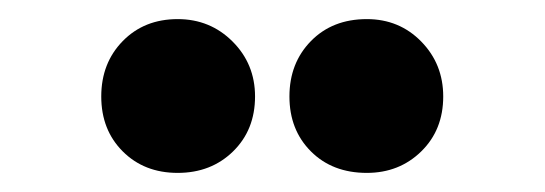

<svg xmlns="http://www.w3.org/2000/svg" viewBox="-20 -755 571 201"><path d="M166 -735Q200 -735 223.5 -711.5Q247 -688 247 -654Q247 -619 224 -596.5Q201 -574 166 -574Q131 -574 108.5 -596.5Q86 -619 86 -654Q86 -689 108.5 -712Q131 -735 166 -735ZM364 -574Q328 -574 305.5 -596.5Q283 -619 283 -654Q283 -689 305.5 -712Q328 -735 364 -735Q398 -735 421 -711.5Q444 -688 444 -654Q444 -619 421 -596.5Q398 -574 364 -574Z"/></svg>

Font: Overpass Heavy
Style: Regular
Weight: 900
Designer: Delve Withrington, Thomas Jockin
Foundry: Delve Fonts
Version: Version 3.000;DELV;Overpass